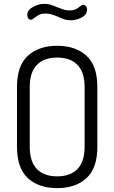

<svg xmlns="http://www.w3.org/2000/svg" viewBox="-20 -968 592 994"><path d="M68 -208V-518Q68 -628 124.5 -679.5Q181 -731 276 -731Q371 -731 427.5 -679.5Q484 -628 484 -518V-208Q484 -97 427.5 -45.5Q371 6 276 6Q181 6 124.5 -45.5Q68 -97 68 -208ZM276 -670Q208 -670 171 -632Q134 -594 134 -518V-208Q134 -131 171 -93Q208 -55 276 -55Q344 -55 381 -93Q418 -131 418 -208V-518Q418 -594 381 -632Q344 -670 276 -670ZM160 -877Q155 -873 150 -869.5Q145 -866 140 -866Q131 -866 126 -874Q121 -882 121 -891Q121 -916 150.5 -932Q180 -948 209 -948Q227 -948 242 -943.5Q257 -939 275 -931Q298 -922 311 -918Q324 -914 341 -914Q359 -914 370 -919Q381 -924 392 -933Q404 -943 411 -943Q420 -943 425.5 -935.5Q431 -928 431 -920Q431 -892 403 -877.5Q375 -863 347 -863Q329 -863 314.5 -867.5Q300 -872 281 -881Q259 -890 245.5 -894Q232 -898 214 -898Q197 -898 185 -892.5Q173 -887 160 -877Z"/></svg>

Font: Dosis
Style: Regular
Weight: 400
Designer: Edgar Tolentino, Pablo Impallari, Igino Marini
Foundry: Edgar Tolentino, Pablo Impallari, Igino Marini
Version: Version 1.007;Glyphs 3.1.1 (3134)